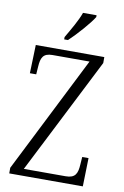

<svg xmlns="http://www.w3.org/2000/svg" viewBox="-100 -988 675 1046"><g transform="rotate(10 237.0 -465.5)"><path d="M196 -784V-771H217C262 -813 326 -886 347 -921V-931H272C256 -886 225 -834 196 -784ZM28 0H435L439 -157H404L401 -114C398 -65 387 -38 333 -38H102L428 -681V-714H49L44 -557H79L82 -600C85 -649 96 -676 148 -676H353L28 -31Z"/></g></svg>

Font: Noto Serif Georgian Condensed Light
Style: Regular
Weight: 300
Width: 3
Designer: Monotype Design Team, Akaki Razmadze
Foundry: Google LLC
Version: Version 2.003